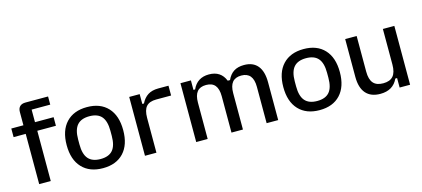

<svg xmlns="http://www.w3.org/2000/svg" viewBox="-58 -1198 3698 1683"><g transform="rotate(-15 1791.0 -356.0)"><path d="M206 -722H411V-648H242V-534H411V-456H242V0H137V-456H27V-534H137V-654Q137 -687 154.5 -704.5Q172 -722 206 -722Z M458 -267Q458 -399 526 -471.5Q594 -544 715 -544Q836 -544 903.5 -471.5Q971 -399 971 -267Q971 -135 903.5 -62.5Q836 10 715 10Q594 10 526 -62.5Q458 -135 458 -267ZM715 -73Q790 -73 825.5 -114.5Q861 -156 861 -244V-290Q861 -378 825.5 -419.5Q790 -461 715 -461Q640 -461 604 -419.5Q568 -378 568 -290V-244Q568 -156 604 -114.5Q640 -73 715 -73Z M1097 -534H1192V-445H1207Q1230 -492 1267.5 -516Q1305 -540 1362 -540H1455V-451H1320Q1258 -451 1229.5 -419Q1201 -387 1201 -316V0H1097Z M1774 -461Q1719 -461 1692.5 -428.5Q1666 -396 1666 -330V0H1562V-534H1657V-448H1672Q1715 -544 1822 -544Q1930 -544 1968 -448H1989Q2010 -496 2047 -520Q2084 -544 2141 -544Q2222 -544 2264 -493Q2306 -442 2306 -343V0H2201V-330Q2201 -461 2094 -461Q2039 -461 2012.5 -428.5Q1986 -396 1986 -330V0H1882V-330Q1882 -396 1855.5 -428.5Q1829 -461 1774 -461Z M2424 -267Q2424 -399 2492 -471.5Q2560 -544 2681 -544Q2802 -544 2869.5 -471.5Q2937 -399 2937 -267Q2937 -135 2869.5 -62.5Q2802 10 2681 10Q2560 10 2492 -62.5Q2424 -135 2424 -267ZM2681 -73Q2756 -73 2791.5 -114.5Q2827 -156 2827 -244V-290Q2827 -378 2791.5 -419.5Q2756 -461 2681 -461Q2606 -461 2570 -419.5Q2534 -378 2534 -290V-244Q2534 -156 2570 -114.5Q2606 -73 2681 -73Z M3057 -191V-534H3161V-211Q3161 -140 3190 -106.5Q3219 -73 3280 -73Q3341 -73 3370 -106.5Q3399 -140 3399 -211V-534H3503V0H3408V-86H3392Q3348 10 3232 10Q3146 10 3101.5 -41Q3057 -92 3057 -191Z"/></g></svg>

Font: Mozilla Text BETA Medium
Style: Regular
Weight: 500
Designer: Studio DRAMA
Foundry: Studio DRAMA
Version: Version 0.100